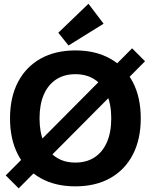

<svg xmlns="http://www.w3.org/2000/svg" viewBox="-20 -986 808 1029"><path d="M383.8 12.7Q275.9 12.7 197.3 -31.5Q118.7 -75.7 76.2 -157.5Q33.7 -239.3 33.7 -351.6Q33.7 -464.4 76.2 -545.9Q118.7 -627.4 197.3 -671.6Q275.9 -715.8 384.3 -715.8Q492.2 -715.8 570.8 -671.6Q649.4 -627.4 691.9 -545.9Q734.4 -464.4 734.4 -351.6Q734.4 -239.3 691.9 -157.5Q649.4 -75.7 570.8 -31.5Q492.2 12.7 383.8 12.7ZM383.8 -114.7Q444.3 -114.7 487.3 -143.1Q530.3 -171.4 553.2 -224.4Q576.2 -277.3 576.2 -351.6Q576.2 -426.3 553.2 -479Q530.3 -531.7 487.3 -560.1Q444.3 -588.4 383.8 -588.4Q323.7 -588.4 280.8 -560.1Q237.8 -531.7 214.8 -479Q191.9 -426.3 191.9 -351.6Q191.9 -277.3 214.8 -224.4Q237.8 -171.4 280.8 -143.1Q323.7 -114.7 383.8 -114.7ZM80.1 23.4 10.7 -45.9 688 -727.1 757.3 -657.7ZM347.2 -742.2 292.5 -810.5 454.1 -965.8 535.2 -858.9Z"/></svg>

Font: Schibsted Grotesk
Style: Bold
Weight: 700
Designer: Bakken & Baeck AS, Henrik Kongsvoll
Foundry: Schibsted ASA
Version: Version 1.100;gftools[0.9.25]